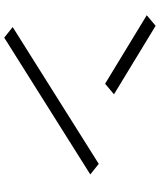

<svg xmlns="http://www.w3.org/2000/svg" viewBox="56 -797 756 908"><g transform="rotate(90 434.0 -343.0)"><path d="M108 -25 158 15 805 -392 755 -432ZM102 -701 52 -659 376 -462 426 -504Z"/></g></svg>

Font: LXGW Marker Gothic
Style: Regular
Weight: 400
Version: Version 1.001